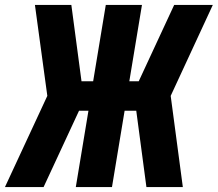

<svg xmlns="http://www.w3.org/2000/svg" viewBox="-35 -755 879 775"><path d="M703 0H556L515 -308H468L417 0H271L322 -308H284L141 0H-15L156 -368L106 -735H253L294 -427H341L392 -735H538L487 -427H525L668 -735H824L654 -368Z"/></svg>

Font: Iosevka Aile Heavy
Style: Italic
Weight: 900
Italic angle: -9°
Designer: Belleve Invis
Foundry: Belleve Invis
Version: Version 31.1.0; ttfautohint (v1.8.4)